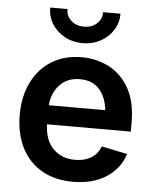

<svg xmlns="http://www.w3.org/2000/svg" viewBox="-54 -810 700 867"><g transform="rotate(5 295.5 -376.5)"><path d="M308.6 11.2Q226.1 11.2 166.7 -23.4Q107.4 -58.1 75.4 -121.1Q43.5 -184.1 43.5 -269.5Q43.5 -353.5 75 -417.2Q106.4 -481 164.3 -516.8Q222.2 -552.7 300.3 -552.7Q366.7 -552.7 423.6 -523.7Q480.5 -494.6 515.1 -433.8Q549.8 -373 549.8 -277.3V-237.3H169.9Q172.4 -164.6 210.7 -126.5Q249 -88.4 310.1 -88.4Q352.1 -88.4 382.1 -106.4Q412.1 -124.5 424.8 -159.2L541.5 -135.3Q522 -69.3 460.7 -29.1Q399.4 11.2 308.6 11.2ZM170.4 -323.7H426.3Q420.4 -382.3 388.9 -417.7Q357.4 -453.1 300.8 -453.1Q242.7 -453.1 208.7 -415.8Q174.8 -378.4 170.4 -323.7ZM297.9 -616.2Q252.9 -616.2 216.8 -636Q180.7 -655.8 159.4 -689Q138.2 -722.2 138.2 -763.7H216.8Q216.8 -731.9 239.7 -711.4Q262.7 -690.9 297.9 -690.9Q332.5 -690.9 355.5 -711.4Q378.4 -731.9 378.4 -763.7H457Q457 -722.7 436 -689.2Q415 -655.8 378.9 -636Q342.8 -616.2 297.9 -616.2Z"/></g></svg>

Font: Inter-SemiBold
Style: Regular
Weight: 600
Designer: Rasmus Andersson
Foundry: rsms
Version: Version 4.000;git-a52131595